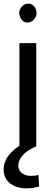

<svg xmlns="http://www.w3.org/2000/svg" viewBox="-25 -807 303 1059"><path d="M82 0V-569H175V0ZM86 -713Q77 -735 84.5 -753Q92 -771 109 -781Q125 -790 143.5 -785Q162 -780 172 -758Q181 -735 173 -716.5Q165 -698 149 -689Q132 -679 114 -684.5Q96 -690 86 -713ZM122 232Q88 232 59 220.5Q30 209 12.5 186Q-5 163 -5 126Q-5 92 16 59.5Q37 27 83 -4L175 0Q126 21 101 48.5Q76 76 76 106Q76 132 95.5 147.5Q115 163 147 163Q156 163 166 162Q176 161 187 158L191 222Q174 226 156.5 229Q139 232 122 232Z"/></svg>

Font: Yaldevi Medium
Style: Regular
Weight: 500
Designer: Sol Matas, Rajitha Manaperi, Kosala Senevirathne
Foundry: Mooniak
Version: Version 1.100